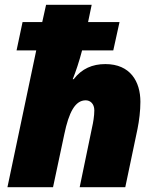

<svg xmlns="http://www.w3.org/2000/svg" viewBox="-20 -780 662 800"><path d="M11 0H201L248 -221C267 -312 293 -362 337 -362C356 -362 373 -348 373 -320C373 -297 368 -268 364 -251L312 0H502L553 -243C560 -278 565 -318 565 -356C565 -440 523 -513 419 -513C365 -513 321 -494 287 -450H283C295 -479 311 -527 322 -570H452L478 -688H347L362 -760H172L156 -688H74L49 -570H131Z"/></svg>

Font: Noto Sans UI Black
Style: Italic
Weight: 900
Italic angle: -372°
Designer: Monotype Design Team
Foundry: Monotype Imaging Inc.
Version: Version 1.901